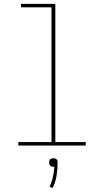

<svg xmlns="http://www.w3.org/2000/svg" viewBox="-20 -755 540 996"><path d="M75 0V-18H247V-717H89V-735H267V-18H425V0ZM253 221 237 213Q249 189 254.5 163Q260 137 262 110H257Q253 110 248.5 109Q244 108 240.5 104.5Q237 101 236 96.5Q235 92 235 88Q235 83 236 79Q237 75 240.5 71.5Q244 68 248.5 67Q253 66 257 66Q261 66 265.5 67Q270 68 273.5 71.5Q277 75 278 79Q279 83 279 88Q279 122 273.5 156Q268 190 253 221Z"/></svg>

Font: Iosevka Thin
Style: Regular
Weight: 100
Monospace: yes
Designer: Belleve Invis
Foundry: Belleve Invis
Version: Version 32.5.0; ttfautohint (v1.8.4)